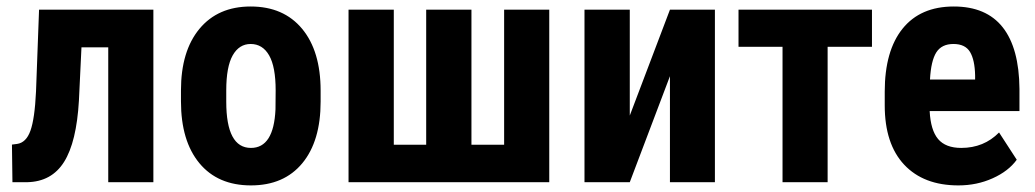

<svg xmlns="http://www.w3.org/2000/svg" viewBox="-20 -558 3170 588"><path d="M449.7 -528.3V0H311.5V-413.1H229.5L221.7 -250Q214.4 -123 176.3 -62.3Q138.2 -1.5 63 0H18.1L16.6 -115.2L32.2 -117.2Q60.1 -121.1 73.2 -157.7Q86.4 -194.3 90.3 -277.8L99.6 -528.3Z M534.2 -281.2Q534.2 -401.4 590.8 -469.7Q647.5 -538.1 747.6 -538.1Q848.6 -538.1 905.3 -469.7Q961.9 -401.4 961.9 -280.3V-246.6Q961.9 -126 905.8 -58.1Q849.6 9.8 748.5 9.8Q647 9.8 590.6 -58.3Q534.2 -126.5 534.2 -247.6ZM672.9 -246.6Q672.9 -105 748.5 -105Q818.4 -105 823.7 -223.1L824.2 -281.2Q824.2 -353.5 804.2 -388.4Q784.2 -423.3 747.6 -423.3Q712.4 -423.3 692.6 -388.4Q672.9 -353.5 672.9 -281.2Z M1186 -528.3V-114.7H1285.2V-528.3H1423.8V-114.7H1523.9V-528.3H1662.1V0H1047.4V-528.3Z M2031.7 -528.3H2169.4V0H2031.7V-324.7L1908.7 0H1770V-528.3H1908.7V-204.1Z M2650.4 -414.6H2514.6V0H2376.5V-414.6H2241.7V-528.3H2650.4Z M2915 9.8Q2808.6 9.8 2749 -53.7Q2689.5 -117.2 2689.5 -235.4V-277.3Q2689.5 -402.3 2744.1 -470.2Q2798.8 -538.1 2900.9 -538.1Q3000.5 -538.1 3050.8 -474.4Q3101.1 -410.6 3102.1 -285.6V-217.8H2827.1Q2830.1 -159.2 2853 -132.1Q2876 -105 2923.8 -105Q2993.2 -105 3039.6 -152.3L3093.8 -68.8Q3068.4 -33.7 3020 -12Q2971.7 9.8 2915 9.8ZM2828.1 -314.5H2966.3V-327.1Q2965.3 -374.5 2950.7 -398.9Q2936 -423.3 2899.9 -423.3Q2863.8 -423.3 2847.4 -397.5Q2831.1 -371.6 2828.1 -314.5Z"/></svg>

Font: Roboto Condensed
Style: Bold
Weight: 700
Designer: Google
Version: Version 2.134; 2016